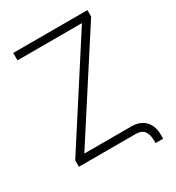

<svg xmlns="http://www.w3.org/2000/svg" viewBox="-190 -822 946 1033"><g transform="rotate(-30 283.0 -305.5)"><path d="M50.8 -707H511.7V-667L111.3 -46.9H403.3Q457.5 -46.9 488 -15.4Q518.6 16.1 518.6 69.3V95.7H471.7V83Q471.7 42 455.8 21Q439.9 0 403.3 0H50.8V-40L451.2 -661.1H50.8Z"/></g></svg>

Font: Pretendard ExtraLight
Style: Regular
Weight: 200
Designer: Base glyphs from Inter by Rasmus Andersson; Hangeul glyphs from Noto Sans CJK(Source Han Sans) by Jang Soo-young and Kan
Foundry: Kil Hyung-jin
Version: Version 1.309